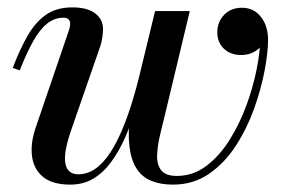

<svg xmlns="http://www.w3.org/2000/svg" viewBox="-20 -490 776 520"><path d="M448.5 10Q415 10 390.2 0Q365.5 -10 350.5 -32.5Q335.5 -55 330.8 -91.8Q326 -128.5 332.5 -182L400 -460H494L429 -188.5Q421 -157 413.8 -126Q406.5 -95 405.5 -69.8Q404.5 -44.5 416.5 -29Q428.5 -13.5 459 -13.5Q503 -13.5 539 -40.8Q575 -68 602.2 -111.8Q629.5 -155.5 647.8 -205.8Q666 -256 675.2 -302.8Q684.5 -349.5 684.5 -382Q684.5 -411 672.8 -429.8Q661 -448.5 635.5 -449V-468Q656 -468 670.2 -457.8Q684.5 -447.5 692 -433Q699.5 -418.5 699.5 -405Q699.5 -375 680.2 -358Q661 -341 633 -341Q604.5 -341 586.5 -358Q568.5 -375 568.5 -402.5Q568.5 -430.5 587 -449.8Q605.5 -469 635.5 -469Q667 -469 686.5 -444.5Q706 -420 706 -382Q706 -349 696.8 -299.5Q687.5 -250 668.5 -196.5Q649.5 -143 619.2 -96Q589 -49 546.5 -19.5Q504 10 448.5 10ZM170.5 10Q123 10 97.5 -10.2Q72 -30.5 67 -65Q62 -99.5 75.5 -141L166 -406Q167.5 -410.5 168.8 -415.8Q170 -421 170 -425.5Q170 -442 152 -442Q127.5 -442 107.5 -426Q87.5 -410 69.8 -378.2Q52 -346.5 33.5 -299.5L14.5 -306Q33.5 -356 54.5 -392.8Q75.5 -429.5 104.2 -449.8Q133 -470 176 -470Q216.5 -470 237.8 -453.8Q259 -437.5 259 -411.5Q259 -400.5 257 -387.8Q255 -375 251.5 -364.5L171.5 -134Q151.5 -75 157.2 -46.5Q163 -18 192 -18Q221 -18 245.2 -38.2Q269.5 -58.5 289.8 -95Q310 -131.5 327 -180.5Q344 -229.5 358 -287H373Q362 -242 348.8 -198.8Q335.5 -155.5 319 -118Q302.5 -80.5 281.2 -51.5Q260 -22.5 232.8 -6.2Q205.5 10 170.5 10Z"/></svg>

Font: Bodoni Moda 11pt Medium
Style: Italic
Weight: 500
Italic angle: -13°
Designer: Owen Earl
Foundry: indestructible type
Version: Version 2.004